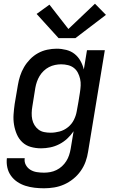

<svg xmlns="http://www.w3.org/2000/svg" viewBox="-20 -790 640 1033"><path d="M217 223Q191 223 165.5 220Q140 217 116.5 209.5Q93 202 73 188.5Q53 175 39 155.5Q25 136 19.5 111.5Q14 87 17 61H113Q110 81 119 97.5Q128 114 143.5 123.5Q159 133 178 136Q197 139 217 139Q233 139 250 136Q267 133 283.5 125Q300 117 313.5 104.5Q327 92 336.5 77Q346 62 351.5 45.5Q357 29 360 12L376 -84Q361 -62 341.5 -44Q322 -26 298.5 -14Q275 -2 250 3Q225 8 201 8Q172 8 145.5 0.5Q119 -7 100 -25Q81 -43 70.5 -67.5Q60 -92 55.5 -119Q51 -146 53 -174.5Q55 -203 59 -231L76 -331Q80 -356 88 -381Q96 -406 109.5 -429Q123 -452 142 -471.5Q161 -491 184.5 -504Q208 -517 234 -522.5Q260 -528 285 -528Q311 -528 336.5 -521.5Q362 -515 381 -500Q400 -485 412.5 -463Q425 -441 431 -416L448 -520H544L454 26Q450 53 440.5 79.5Q431 106 414 130Q397 154 374 172.5Q351 191 325 202.5Q299 214 271.5 218.5Q244 223 217 223ZM252 -76Q276 -76 300.5 -82.5Q325 -89 345.5 -105.5Q366 -122 377.5 -145Q389 -168 393 -192Q398 -217 402 -242Q406 -267 410 -292Q413 -311 414 -329.5Q415 -348 411 -365.5Q407 -383 399 -398.5Q391 -414 377.5 -424.5Q364 -435 346 -439.5Q328 -444 309 -444Q293 -444 276 -440.5Q259 -437 243.5 -429Q228 -421 215 -408.5Q202 -396 193 -381Q184 -366 178.5 -350Q173 -334 170 -317L154 -217Q151 -200 150.5 -182Q150 -164 153.5 -147.5Q157 -131 165.5 -117Q174 -103 187 -93Q200 -83 217 -79.5Q234 -76 252 -76ZM295 -585 177 -715 246 -765 348 -634 491 -770 550 -710 386 -585Z"/></svg>

Font: Iosevka SS04 Medium Extended
Style: Italic
Weight: 500
Width: 7
Italic angle: -9°
Monospace: yes
Designer: Belleve Invis
Foundry: Belleve Invis
Version: Version 19.0.0; ttfautohint (v1.8.4)